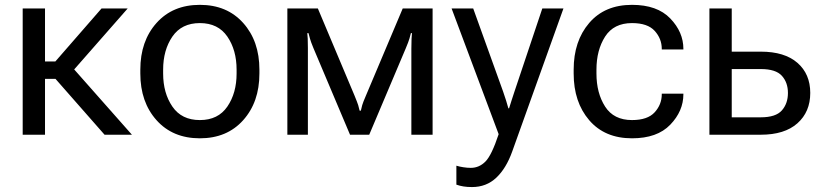

<svg xmlns="http://www.w3.org/2000/svg" viewBox="-20 -548 3345 781"><path d="M405.3 0H516.6L256.3 -294.4L200.7 -232.9ZM117.7 -297.9V-227.1H248L499.5 -513.7H393.1L205.1 -297.9ZM163.1 -513.7H72.3V0H163.1Z M550.8 -249Q550.8 -132.8 616.7 -59.1Q682.6 14.6 793 14.6Q903.3 14.6 969.2 -59.1Q1035.2 -132.8 1035.2 -249V-264.6Q1035.2 -380.9 969.2 -454.6Q903.3 -528.3 793 -528.3Q682.6 -528.3 616.7 -454.6Q550.8 -380.9 550.8 -264.6ZM643.6 -264.6Q643.6 -344.2 681.2 -399.2Q718.8 -454.1 793 -454.1Q867.2 -454.1 904.8 -399.2Q942.4 -344.2 942.4 -264.6V-249Q942.4 -169.4 904.8 -114.5Q867.2 -59.6 793 -59.6Q718.8 -59.6 681.2 -114.5Q643.6 -169.4 643.6 -249Z M1148.9 0H1232.4V-353Q1232.4 -378.9 1231.7 -391.1Q1231 -403.3 1230 -413.1H1234.9Q1237.3 -403.3 1241 -390.4Q1244.6 -377.4 1254.9 -352.5L1403.8 0H1481.9L1630.4 -351.1Q1642.1 -378.9 1645.5 -391.1Q1648.9 -403.3 1651.4 -413.1H1655.8Q1654.8 -403.3 1654.1 -390.9Q1653.3 -378.4 1653.3 -349.6V0H1739.7V-513.7H1618.2L1468.3 -158.7Q1456.5 -131.3 1453.4 -120.4Q1450.2 -109.4 1447.8 -97.7H1442.9Q1440.4 -109.4 1437 -120.4Q1433.6 -131.3 1421.9 -159.7L1272.9 -513.7H1148.9Z M1836.4 203.1Q1850.1 208 1865.2 210.4Q1880.4 212.9 1899.9 212.9Q1958.5 212.9 1998.8 174.8Q2039.1 136.7 2063.5 68.4L2272 -513.7H2186L2072.8 -175.8Q2066.4 -156.2 2060.8 -139.2Q2055.2 -122.1 2050.8 -107.4H2047.9Q2043.9 -122.1 2038.6 -139.2Q2033.2 -156.2 2026.4 -175.8L1904.8 -513.7H1816.9L2008.3 -2.4V-2Q1980 83.5 1954.6 109.1Q1929.2 134.8 1895 134.8Q1880.4 134.8 1864.7 132.3Q1849.1 129.9 1836.4 126Z M2313.5 -249Q2313.5 -132.8 2376.7 -59.1Q2439.9 14.6 2550.8 14.6Q2653.3 14.6 2706.5 -40.8Q2759.8 -96.2 2759.8 -164.6V-167H2671.9V-164.6Q2671.9 -123 2643.1 -91.3Q2614.3 -59.6 2550.8 -59.6Q2476.6 -59.6 2441.4 -114.5Q2406.2 -169.4 2406.2 -249V-264.6Q2406.2 -344.2 2441.4 -399.2Q2476.6 -454.1 2550.8 -454.1Q2614.3 -454.1 2643.1 -422.4Q2671.9 -390.6 2671.9 -349.1V-346.7H2759.8V-349.1Q2759.8 -417.5 2706.5 -472.9Q2653.3 -528.3 2550.8 -528.3Q2439.9 -528.3 2376.7 -454.6Q2313.5 -380.9 2313.5 -264.6Z M2956.5 -513.7H2865.7V0H3074.7Q3171.4 0 3223.6 -46.4Q3275.9 -92.8 3275.9 -169.9Q3275.9 -247.1 3223.6 -292.5Q3171.4 -337.9 3074.7 -337.9H2956.5ZM3074.7 -267.1Q3135.7 -267.1 3160.4 -239.7Q3185.1 -212.4 3185.1 -169.9Q3185.1 -127 3160.4 -98.9Q3135.7 -70.8 3074.7 -70.8H2956.5V-267.1Z"/></svg>

Font: Roboto Flex
Style: Regular
Weight: 400
Designer: Berlow after Robertson
Foundry: Google
Version: Version 3.200;gftools[0.9.32]